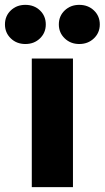

<svg xmlns="http://www.w3.org/2000/svg" viewBox="-80 -770 430 790"><path d="M50.8 0V-529.3H220.2V0ZM246.1 -588.9Q210.4 -588.9 186.3 -612.1Q162.1 -635.3 162.1 -669.4Q162.1 -704.1 186.3 -727.1Q210.4 -750 246.1 -750Q282.2 -750 306.4 -727.1Q330.6 -704.1 330.6 -669.4Q330.6 -635.3 306.4 -612.1Q282.2 -588.9 246.1 -588.9ZM24.4 -588.9Q-11.7 -588.9 -35.6 -612.1Q-59.6 -635.3 -59.6 -669.4Q-59.6 -704.1 -35.6 -727.1Q-11.7 -750 24.4 -750Q60.5 -750 84.5 -727.1Q108.4 -704.1 108.4 -669.4Q108.4 -635.3 84.5 -612.1Q60.5 -588.9 24.4 -588.9Z"/></svg>

Font: Inter 24pt ExtraBold
Style: Regular
Weight: 800
Designer: Rasmus Andersson
Foundry: rsms
Version: Version 4.001;git-66647c0bb